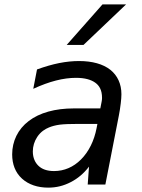

<svg xmlns="http://www.w3.org/2000/svg" viewBox="-20 -837 642 871"><path d="M282.7 -633.3H358.9L551.8 -816.9H444.8ZM198.7 14.2C235.8 14.2 268.6 5.9 300.8 -10.7C332.5 -26.9 360.4 -50.3 383.8 -81.1L377.9 0H458L519 -312C522.5 -330.1 525.4 -347.2 527.8 -368.2C529.8 -385.3 530.8 -398.4 530.8 -409.7C530.8 -456.5 512.7 -494.6 481 -520C447.3 -546.9 397.9 -560.1 338.4 -560.1C310.5 -560.1 279.8 -557.1 248 -550.8C216.3 -544.4 183.1 -534.7 147.9 -522L130.9 -434.1C167 -450.7 201.2 -463.4 233.9 -471.7C266.1 -480 296.9 -483.9 324.7 -483.9C364.7 -483.9 393.1 -475.6 412.1 -461.9C429.7 -449.2 442.9 -429.7 442.9 -392.6C442.9 -391.6 442.9 -387.7 442.4 -384.3L440.9 -375L435.1 -345.2H314.9C230 -345.2 159.7 -325.7 110.4 -288.1C61 -250.5 35.2 -196.3 35.2 -136.7C35.2 -92.3 49.3 -54.2 80.1 -26.4C109.9 0.5 150.9 14.2 198.7 14.2ZM225.1 -61C192.9 -61 169.9 -69.8 154.3 -85C140.6 -98.1 128.9 -119.1 128.9 -149.9C128.9 -173.3 135.7 -195.8 148.9 -215.8C165 -240.2 185.5 -252 202.1 -258.8C214.8 -264.2 232.4 -269 251.5 -271.5C270.5 -273.9 299.3 -274.9 337.9 -274.9H421.9L418 -254.9C407.2 -199.2 383.3 -149.4 347.2 -113.3C313 -79.1 271.5 -61 225.1 -61Z"/></svg>

Font: Hack
Style: Oblique
Weight: 400
Italic angle: -12°
Monospace: yes
Designer: Christopher Simpkins
Foundry: Christopher Simpkins
Version: Version 2.010